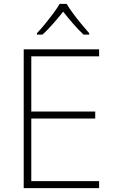

<svg xmlns="http://www.w3.org/2000/svg" viewBox="-20 -968 591 988"><path d="M490 0H102V-714H490V-678H141V-394H470V-358H141V-36H490ZM323 -948Q335 -927 355.5 -899.5Q376 -872 398.5 -844.5Q421 -817 439 -797V-790H410Q383 -815 355 -847.5Q327 -880 305 -908Q283 -880 254.5 -847.5Q226 -815 199 -790H170V-797Q189 -817 211.5 -844.5Q234 -872 254.5 -899.5Q275 -927 287 -948Z"/></svg>

Font: Noto Sans Bengali ExtraLight
Style: Regular
Weight: 200
Designer: Jelle Bosma - Monotype Design Team
Foundry: Monotype Imaging Inc.
Version: Version 2.003; ttfautohint (v1.8.4.7-5d5b)